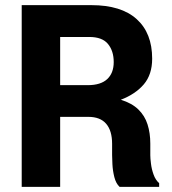

<svg xmlns="http://www.w3.org/2000/svg" viewBox="-20 -731 674 751"><path d="M567.9 -123.5Q567.9 -111.8 570.6 -90.3Q573.2 -68.8 580.8 -47.9Q588.4 -26.9 602.5 -14.6V0H447.8Q433.6 -13.2 427.2 -38.3Q420.9 -63.5 419.7 -88.9Q418.5 -114.3 418.5 -124.5V-168.5Q418.5 -219.7 395.3 -246.8Q372.1 -273.9 325.7 -273.9H215.3V0H64.9V-710.9H337.4Q454.1 -710.9 514.6 -656.2Q575.2 -601.6 575.2 -501.5Q575.2 -439.5 542.5 -401.1Q509.8 -362.8 452.6 -340.8Q495.6 -327.6 521 -303Q546.4 -278.3 557.1 -244.4Q567.9 -210.4 567.9 -169.4ZM323.2 -397.9Q374 -397.9 399.4 -421.6Q424.8 -445.3 424.8 -488.3Q424.8 -531.7 402.3 -559.1Q379.9 -586.4 329.1 -586.4H215.3V-397.9Z"/></svg>

Font: Robert Sans Black
Style: Regular
Weight: 900
Designer: Christian Robertson (extended by Adam Twardoch)
Foundry: Google
Version: Version 12.135;April 2, 2019;FontCreator 11.5.0.2425 64-bit;